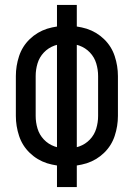

<svg xmlns="http://www.w3.org/2000/svg" viewBox="-20 -755 540 775"><path d="M210 0V-87Q190 -90 170 -96Q130 -109 100 -138Q70 -167 57 -206.5Q44 -246 44 -287V-448Q44 -489 57 -528.5Q70 -568 100 -597Q130 -626 170 -639Q190 -645 210 -648V-735H290V-648Q310 -645 330 -639Q370 -626 400 -597Q430 -568 443 -528.5Q456 -489 456 -448V-287Q456 -246 443 -206.5Q430 -167 400 -138Q370 -109 330 -96Q310 -90 290 -87V0ZM210 -161V-574Q205 -572 200 -571Q175 -562 157 -543Q139 -524 131.5 -499Q124 -474 124 -448V-287Q124 -261 131.5 -236Q139 -211 157 -192Q175 -173 200 -164Q205 -163 210 -161ZM290 -161Q295 -163 300 -164Q325 -173 343 -192Q361 -211 368.5 -236Q376 -261 376 -287V-448Q376 -474 368.5 -499Q361 -524 343 -543Q325 -562 300 -571Q295 -572 290 -574Z"/></svg>

Font: Iosevka SS08
Style: Regular
Weight: 400
Monospace: yes
Designer: Belleve Invis
Foundry: Belleve Invis
Version: 2.1.0; ttfautohint (v1.8.2)